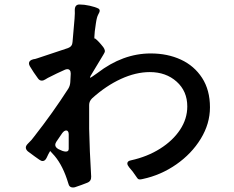

<svg xmlns="http://www.w3.org/2000/svg" viewBox="-20 -808 1040 855"><path d="M915 -330Q915 -257 874 -190Q833 -123 764.5 -75.5Q696 -28 616 -11Q614 -11 608.5 -9.5Q603 -8 597 -10Q593 -11 582.5 -27.5Q572 -44 555 -63Q547 -73 547 -80Q547 -91 563 -94Q636 -110 693 -146Q750 -182 782 -230.5Q814 -279 814 -334Q814 -402 766.5 -444.5Q719 -487 647 -487Q585 -487 518.5 -456.5Q452 -426 390 -370Q377 -357 377 -341V-308V-234Q379 -137 386 -22Q387 -1 368 6Q346 15 313 26Q310 27 305 27Q288 27 284 8Q261 -69 223 -114L203 -136V-135Q196 -124 188 -106Q181 -91 170 -91Q163 -91 155 -97Q140 -107 104 -134Q95 -142 95 -151Q95 -159 104 -168Q122 -185 133 -201Q216 -307 284 -413Q292 -426 293 -442Q295 -468 295 -480Q295 -490 291 -495Q287 -500 280 -500Q274 -500 268 -497Q230 -480 203 -466Q192 -461 183 -455Q174 -449 166 -449Q156 -449 149 -459Q129 -486 113 -513Q109 -520 109 -526Q109 -539 128 -544Q137 -545 146.5 -548.5Q156 -552 160 -553L283 -594Q302 -601 303 -621L312 -725Q314 -753 313 -763Q313 -788 334 -788Q355 -788 379.5 -782.5Q404 -777 418 -770Q424 -767 424 -759Q424 -755 417.5 -743.5Q411 -732 407 -704L402 -668Q399 -635 401 -636L403 -637Q418 -626 440 -598Q451 -582 445 -573L440 -564Q404 -503 390 -481Q381 -468 381 -462Q381 -459 414 -483Q527 -570 651 -570Q726 -570 785.5 -542.5Q845 -515 880 -461Q915 -407 915 -330ZM275 -227Q266 -227 257 -215L231 -177Q226 -169 226 -163Q226 -152 240 -144Q246 -142 258 -136Q267 -133 273 -133Q286 -133 286 -145V-165V-210Q286 -218 283 -222.5Q280 -227 275 -227Z"/></svg>

Font: Shippori Gochic B2 Bold
Style: Regular
Weight: 700
Designer: FONTDASU
Foundry: FONTDASU / Google Inc. / but / Adobe
Version: Version 1.130